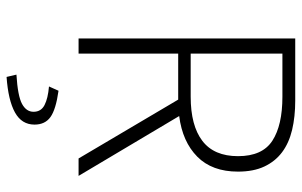

<svg xmlns="http://www.w3.org/2000/svg" viewBox="-187 -512 918 584"><g transform="rotate(90 272.0 -220.0)"><path d="M97 0V-659H286Q335 -659 375 -649.5Q415 -640 443 -619Q471 -598 486.5 -565Q502 -532 502 -485Q502 -406 456.5 -361Q411 -316 333 -306L515 0H462L283 -303H143V0ZM143 -341H274Q362 -341 408.5 -376.5Q455 -412 455 -485Q455 -559 408 -589.5Q361 -620 274 -620H143ZM214 219 207 189Q272 185 296 172Q320 159 320 137Q320 114 299.5 103.5Q279 93 243 90L256 61Q313 69 336 85.5Q359 102 359 134Q359 173 322 193.5Q285 214 214 219Z"/></g></svg>

Font: CV Source Sans Light
Style: Regular
Weight: 300
Designer: Paul D. Hunt
Foundry: Adobe Systems Incorporated
Version: Version 3.001